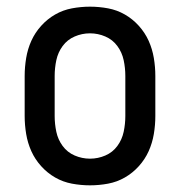

<svg xmlns="http://www.w3.org/2000/svg" viewBox="-20 -548 540 576"><path d="M250 8Q223 8 196 3Q169 -2 145.5 -15.5Q122 -29 103.5 -49.5Q85 -70 74 -94.5Q63 -119 58.5 -146Q54 -173 54 -200V-320Q54 -347 58.5 -374Q63 -401 74 -425.5Q85 -450 103.5 -470.5Q122 -491 145.5 -504.5Q169 -518 196 -523Q223 -528 250 -528Q277 -528 304 -523Q331 -518 354.5 -504.5Q378 -491 396.5 -470.5Q415 -450 426 -425.5Q437 -401 441.5 -374Q446 -347 446 -320V-200Q446 -173 441.5 -146Q437 -119 426 -94.5Q415 -70 396.5 -49.5Q378 -29 354.5 -15.5Q331 -2 304 3Q277 8 250 8ZM250 -72Q274 -72 296 -81.5Q318 -91 332 -110Q346 -129 351 -152.5Q356 -176 356 -200V-320Q356 -344 351 -367.5Q346 -391 332 -410Q318 -429 296 -438.5Q274 -448 250 -448Q226 -448 204 -438.5Q182 -429 168 -410Q154 -391 149 -367.5Q144 -344 144 -320V-200Q144 -176 149 -152.5Q154 -129 168 -110Q182 -91 204 -81.5Q226 -72 250 -72Z"/></svg>

Font: Iosevka Medium
Style: Regular
Weight: 500
Monospace: yes
Designer: Belleve Invis
Foundry: Belleve Invis
Version: Version 32.5.0; ttfautohint (v1.8.4)